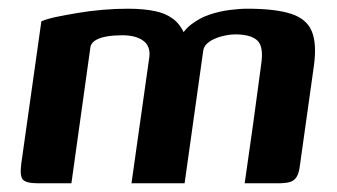

<svg xmlns="http://www.w3.org/2000/svg" viewBox="-20 -421 775 441"><path d="M68 0Q40 0 32.5 -8.5Q25 -17 29 -46L75 -372Q89 -378 111 -382.5Q133 -387 160 -391.5Q187 -396 216 -398.5Q245 -401 274 -401Q311 -401 338 -395Q365 -389 382.5 -373.5Q400 -358 409 -328H390Q401 -351 420 -365.5Q439 -380 461.5 -387.5Q484 -395 507 -398Q530 -401 548 -401Q612 -401 648 -389.5Q684 -378 696 -349.5Q708 -321 701 -270L669 -42Q667 -24 661.5 -15Q656 -6 646 -3Q636 0 618 0H542Q552 -69 561.5 -137Q571 -205 580 -274Q586 -315 570.5 -328.5Q555 -342 521 -342Q506 -342 489 -337.5Q472 -333 460.5 -325Q449 -317 447 -306L404 0H282L323 -290Q326 -315 309 -327.5Q292 -340 261 -340Q242 -340 226.5 -337.5Q211 -335 201 -329.5Q191 -324 188 -315L144 0Z"/></svg>

Font: Genos SemiBold
Style: Italic
Weight: 600
Italic angle: -8°
Version: Version 1.010